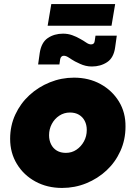

<svg xmlns="http://www.w3.org/2000/svg" viewBox="-20 -914 669 947"><path d="M286 13Q213 13 155 -18.5Q97 -50 63.5 -105Q30 -160 30 -229Q30 -294 55.5 -349Q81 -404 125 -444.5Q169 -485 226 -508Q283 -531 345 -531Q418 -531 475.5 -499.5Q533 -468 566.5 -413.5Q600 -359 599 -289Q599 -225 574 -169.5Q549 -114 505.5 -73.5Q462 -33 405.5 -10Q349 13 286 13ZM305 -160Q334 -160 357 -175.5Q380 -191 394 -216.5Q408 -242 408 -273Q408 -298 398 -317.5Q388 -337 369.5 -348Q351 -359 325 -359Q296 -359 272.5 -343.5Q249 -328 235.5 -302.5Q222 -277 222 -247Q222 -222 232 -202Q242 -182 260.5 -171Q279 -160 305 -160ZM433 -586Q417 -586 402.5 -589.5Q388 -593 375 -599Q362 -605 350 -611Q334 -620 320 -629.5Q306 -639 295 -639Q288 -639 283.5 -635Q279 -631 277 -623L273 -596H168L176 -653Q184 -705 216 -726.5Q248 -748 291 -748Q315 -748 336 -740.5Q357 -733 374 -723Q391 -714 404.5 -704.5Q418 -695 429 -695Q437 -695 441.5 -699Q446 -703 447 -711L451 -738H556L548 -681Q541 -629 508.5 -607.5Q476 -586 433 -586ZM215 -787 233 -894H548L530 -787Z"/></svg>

Font: MuseoModerno Thin Black
Style: Italic
Weight: 900
Italic angle: -9°
Version: Version 1.003